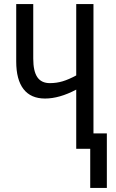

<svg xmlns="http://www.w3.org/2000/svg" viewBox="-20 -734 571 947"><path d="M441 -76H507V193H425V0H356V-292Q273 -248 202 -248Q132 -248 96 -294.5Q60 -341 60 -431V-714H144V-445Q144 -383 164 -353.5Q184 -324 226 -324Q259 -324 289 -333Q319 -342 356 -362V-714H441Z"/></svg>

Font: Noto Sans UI Cond
Style: Regular
Weight: 400
Width: 3
Designer: Monotype Design Team
Foundry: Monotype Imaging Inc.
Version: Version 1.001